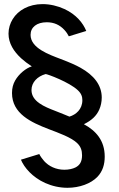

<svg xmlns="http://www.w3.org/2000/svg" viewBox="-20 -694 582 936"><path d="M309 221.5C368 221.5 423 201 454.5 168.5C481 141 490.5 107 490.5 69.5C490.5 -9.5 447.5 -56.5 389 -88.5C426 -106.5 450.5 -129 464 -160C471.5 -177 476 -197.5 476 -218.5C476 -278.5 438.5 -327 372 -364C348.5 -377 321.5 -389 275.5 -406.5C219 -428 129 -459.5 129 -524C129 -561.5 159.5 -585.5 208 -585.5C243.5 -585.5 271.5 -572.5 294 -548C303 -538.5 311.5 -525.5 315.5 -517L400.5 -543C385 -581.5 351.5 -623.5 294 -650C261.5 -665 224 -674 187.5 -674C120.5 -674 68.5 -644 42 -601C29 -580 21.5 -555.5 21.5 -530C21.5 -483 47 -443 83.5 -409.5C99.5 -395 115 -383.5 135 -370.5C107 -362 72 -334 53.5 -301C44 -284 38.5 -265 38.5 -240.5C38.5 -140 131.5 -97.5 217.5 -64.5C267 -45.5 326 -25 356 3.5C373.5 20 380 39 380 63C380 94.5 368.5 112 347.5 122.5C334.5 129 315 133.5 294 133.5C253 133.5 218 116.5 195.5 91.5C188.5 83.5 177 69 171.5 57L82 84.5C98 123 138 170 200 198C233.5 213 271 221.5 309 221.5ZM133.5 -255C133.5 -292.5 162.5 -322 202.5 -333C211 -333 318 -293.5 359.5 -254C376.5 -238 381.5 -223 381.5 -205.5C381.5 -161.5 350.5 -135 318.5 -125.5L288 -138C270 -145.5 255.5 -151 249 -153.5C197 -173.5 133.5 -199 133.5 -255Z"/></svg>

Font: Font.Observer
Style: Regular
Weight: 500
Italic angle: 9°
Version: Version 1.001;FEAKit 1.0